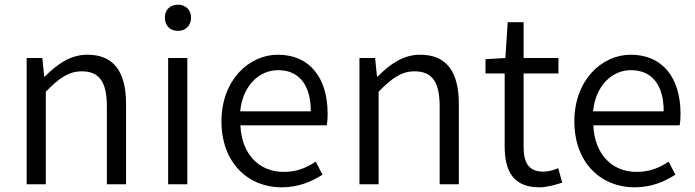

<svg xmlns="http://www.w3.org/2000/svg" viewBox="-20 -788 2972 821"><path d="M94 0H176V-396C232 -453 273 -483 330 -483C405 -483 437 -437 437 -333V0H519V-343C519 -481 467 -554 354 -554C280 -554 224 -513 172 -461H169L161 -540H94Z M699 0H781V-540H699ZM741 -656C773 -656 797 -678 797 -713C797 -746 773 -768 741 -768C707 -768 685 -746 685 -713C685 -678 707 -656 741 -656Z M1184 13C1258 13 1313 -12 1359 -41L1330 -97C1289 -69 1247 -53 1193 -53C1085 -53 1013 -132 1008 -252H1377C1380 -266 1381 -283 1381 -301C1381 -457 1303 -554 1168 -554C1044 -554 927 -445 927 -269C927 -92 1041 13 1184 13ZM1007 -312C1018 -423 1089 -488 1169 -488C1257 -488 1309 -427 1309 -312Z M1517 0H1599V-396C1655 -453 1696 -483 1753 -483C1828 -483 1860 -437 1860 -333V0H1942V-343C1942 -481 1890 -554 1777 -554C1703 -554 1647 -513 1595 -461H1592L1584 -540H1517Z M2287 13C2317 13 2353 3 2384 -7L2367 -69C2349 -61 2324 -54 2304 -54C2239 -54 2219 -94 2219 -160V-474H2368V-540H2219V-693H2151L2141 -540L2056 -535V-474H2138V-163C2138 -57 2174 13 2287 13Z M2693 13C2767 13 2822 -12 2868 -41L2839 -97C2798 -69 2756 -53 2702 -53C2594 -53 2522 -132 2517 -252H2886C2889 -266 2890 -283 2890 -301C2890 -457 2812 -554 2677 -554C2553 -554 2436 -445 2436 -269C2436 -92 2550 13 2693 13ZM2516 -312C2527 -423 2598 -488 2678 -488C2766 -488 2818 -427 2818 -312Z"/></svg>

Font: ChiuKong Gothic MN Normal
Style: Regular
Weight: 350
Designer: Ryoko NISHIZUKA 西塚涼子 (kana, bopomofo & ideographs); Paul D. Hunt (Latin, Greek & Cyrillic); Sandoll Communications 산돌커뮤니
Foundry: Adobe
Version: Version 1.300